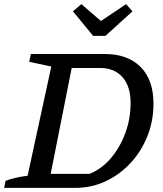

<svg xmlns="http://www.w3.org/2000/svg" viewBox="-36 -912 791 932"><path d="M471 -650Q584 -650 646.5 -587Q709 -524 709 -409Q709 -325 679.5 -251Q650 -177 597.5 -120.5Q545 -64 476.5 -32Q408 0 330 0H-16L-9 -34Q29 -50 98 -59L213 -589L106 -612L114 -650ZM399 -68Q458 -92 502.5 -144.5Q547 -197 572.5 -266.5Q598 -336 598 -412Q598 -493 558.5 -537.5Q519 -582 450 -582H312L210 -68ZM416 -738 318 -857 359 -892 454 -810 576 -892 607 -857 476 -738Z"/></svg>

Font: Piazzolla Medium
Style: Italic
Weight: 500
Italic angle: -11.3°
Designer: Juan Pablo del Peral
Foundry: Huerta Tipografica
Version: Version 1.330